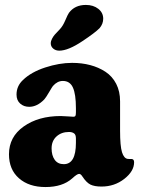

<svg xmlns="http://www.w3.org/2000/svg" viewBox="-20 -753 581 783"><path d="M316.4 -585.4Q258.3 -546.4 221.7 -546.4Q207 -546.4 197 -554.9Q187 -563.5 187 -576.2Q187 -585.4 192.4 -595.5Q197.8 -605.5 203.4 -611.8Q209 -618.2 223.6 -633.3Q236.3 -646.5 246.3 -670.2Q256.3 -693.8 261.2 -700.7Q285.2 -732.9 330.1 -732.9Q360.8 -732.9 380.9 -717Q400.9 -701.2 400.9 -676.8Q400.9 -655.8 386.2 -638.2Q366.7 -618.7 316.4 -585.4ZM47.4 -367.2Q47.4 -402.3 73.7 -426.8Q106.9 -459 164.3 -477.8Q221.7 -496.6 273.9 -496.6Q314 -496.6 348.1 -487.5Q382.3 -478.5 410.2 -460.2Q438 -441.9 453.9 -411.1Q469.7 -380.4 469.7 -339.8V-219.7Q469.7 -157.7 477.5 -132.3Q485.4 -106.9 501 -105Q504.4 -104.5 510 -104.5Q515.6 -104.5 517.6 -104.5Q526.9 -103.5 526.9 -91.3Q526.9 -54.7 486.8 -23.4Q446.8 7.8 394 7.8Q365.2 7.8 348.9 -0.2Q332.5 -8.3 316.4 -32.7Q309.6 -43.9 302.7 -43.9Q294.4 -43.9 274.4 -25.4Q234.9 9.8 165.5 9.8Q98.1 9.8 57.4 -25.9Q16.6 -61.5 16.6 -124Q16.6 -194.8 76.7 -237.3Q136.7 -279.8 227.5 -279.8Q238.8 -279.8 257.3 -278.3Q275.9 -276.9 279.3 -276.9Q285.6 -276.9 287.6 -280.5Q289.6 -284.2 289.6 -295.9V-312Q289.6 -369.1 277.3 -396Q265.1 -422.9 236.3 -422.9Q213.9 -422.9 195.8 -402.3Q192.9 -398.9 179.9 -376.7Q167 -354.5 160.2 -347.2Q131.3 -317.4 99.1 -317.4Q77.1 -317.4 62.3 -330.6Q47.4 -343.8 47.4 -367.2ZM289.6 -170.4V-188Q289.6 -203.1 282.7 -208.5Q274.9 -214.8 261.2 -214.8Q230.5 -214.8 210.4 -196.5Q190.4 -178.2 190.4 -147.9Q190.4 -119.1 203.1 -101.3Q215.8 -83.5 240.2 -83.5Q289.6 -83.5 289.6 -170.4Z"/></svg>

Font: Cooper* ExtraBold
Style: Regular
Weight: 800
Designer: Owen Earl
Foundry: indestructible type*
Version: Version 0.001